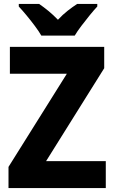

<svg xmlns="http://www.w3.org/2000/svg" viewBox="-20 -951 577 971"><path d="M515 0H23V-107L318 -578H30V-714H507V-606L213 -136H515ZM189 -771Q177 -792 156.5 -819.5Q136 -847 114 -873.5Q92 -900 75 -918V-931H178Q200 -916 224.5 -896Q249 -876 273 -851Q297 -877 322 -896.5Q347 -916 370 -931H472V-918Q455 -900 433.5 -873.5Q412 -847 391.5 -820Q371 -793 358 -771Z"/></svg>

Font: Noto Sans Gurmukhi SemiCondensed ExtraBold
Style: Regular
Weight: 800
Width: 4
Designer: Jelle Bosma - Monotype Design Team
Foundry: Monotype Imaging Inc.
Version: Version 2.004; ttfautohint (v1.8.4.7-5d5b)